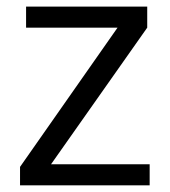

<svg xmlns="http://www.w3.org/2000/svg" viewBox="-20 -555 508 575"><path d="M428.2 0H40V-55.2L332 -472.2H58.1V-535.2H420.9V-472.2L132.8 -63H428.2Z"/></svg>

Font: f08437224
Style: Regular
Weight: 400
Foundry: Ascender Corporation
Version: Version 1.10